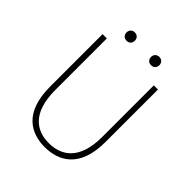

<svg xmlns="http://www.w3.org/2000/svg" viewBox="-240 -1017 1174 1174"><g transform="rotate(45 347.0 -430.0)"><path d="M346 13C464 13 587 -47 587 -272V-726H551V-280C551 -81 453 -22 346 -22C241 -22 145 -81 145 -280V-726H108V-272C108 -47 228 13 346 13ZM240 -801C261 -801 276 -814 276 -837C276 -859 261 -873 240 -873C220 -873 204 -859 204 -837C204 -814 220 -801 240 -801ZM452 -801C472 -801 488 -814 488 -837C488 -859 472 -873 452 -873C432 -873 416 -859 416 -837C416 -814 432 -801 452 -801Z"/></g></svg>

Font: Harano Aji Gothic KR ExtraLight
Style: Regular
Weight: 250
Foundry: Masamichi Hosoda
Version: HaranoAjiGothicKR-ExtraLight version 20220220;ttx 4.29.1